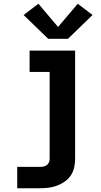

<svg xmlns="http://www.w3.org/2000/svg" viewBox="-20 -790 540 1025"><path d="M72 215V101H193Q203 101 212.5 99Q222 97 229.5 91.5Q237 86 241 77Q245 68 245 58V-406H138V-520H381V58Q381 81 376 104Q371 127 358 146.5Q345 166 325.5 179.5Q306 193 284.5 201Q263 209 240 212Q217 215 193 215ZM237 -583 106 -710 185 -770 290 -646 395 -770 474 -710 343 -583Z"/></svg>

Font: Iosevka SS04 Heavy
Style: Regular
Weight: 900
Monospace: yes
Designer: Belleve Invis
Foundry: Belleve Invis
Version: Version 19.0.0; ttfautohint (v1.8.4)